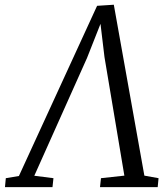

<svg xmlns="http://www.w3.org/2000/svg" viewBox="-64 -772 681 792"><path d="M405.5 -752.5 531.5 -47.5 590 -37 586.5 0H348.5L352.5 -37L449 -47.5L367 -536.5L346 -711.5L364.5 -709L295 -533L77.5 -47L156.5 -37L152.5 0H-43.5L-40 -37L14 -46L336.5 -748Z"/></svg>

Font: Merriweather 36pt Light
Style: Italic
Weight: 300
Italic angle: -7.8°
Version: Version 2.101